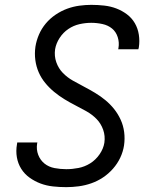

<svg xmlns="http://www.w3.org/2000/svg" viewBox="-20 -763 640 791"><path d="M253 8Q225 8 198 5Q171 2 147 -7Q123 -16 102 -31Q81 -46 67.5 -67.5Q54 -89 49.5 -115Q45 -141 50 -169L51 -176H134L133 -172Q129 -147 137.5 -125Q146 -103 163.5 -89Q181 -75 205 -70.5Q229 -66 253 -66Q278 -66 303.5 -71Q329 -76 351.5 -90Q374 -104 390 -127Q406 -150 410 -175Q414 -203 405 -228.5Q396 -254 378 -272.5Q360 -291 337 -304Q314 -317 290.5 -329Q267 -341 245 -354.5Q223 -368 203 -384.5Q183 -401 166.5 -421Q150 -441 139.5 -465Q129 -489 125.5 -516Q122 -543 126 -571Q130 -596 140.5 -620.5Q151 -645 168.5 -666Q186 -687 209 -702.5Q232 -718 256.5 -727Q281 -736 306.5 -739.5Q332 -743 356 -743Q383 -743 409.5 -740Q436 -737 459.5 -728Q483 -719 503 -704Q523 -689 535.5 -667.5Q548 -646 552 -620Q556 -594 552 -568L550 -560H467L468 -565Q472 -588 465 -610Q458 -632 441.5 -645.5Q425 -659 402 -664Q379 -669 356 -669Q332 -669 307.5 -663.5Q283 -658 261.5 -643.5Q240 -629 225.5 -606.5Q211 -584 207 -560Q203 -532 212 -506.5Q221 -481 239 -462.5Q257 -444 280 -431Q303 -418 326 -406Q349 -394 371.5 -380.5Q394 -367 414 -350.5Q434 -334 450 -314Q466 -294 477 -270Q488 -246 491.5 -219Q495 -192 491 -164Q487 -138 475.5 -113.5Q464 -89 445.5 -68Q427 -47 404.5 -32Q382 -17 356.5 -8Q331 1 304.5 4.5Q278 8 253 8Z"/></svg>

Font: Iosevka Aile
Style: Italic
Weight: 400
Italic angle: -9°
Designer: Belleve Invis
Foundry: Belleve Invis
Version: Version 28.0.1; ttfautohint (v1.8.4)